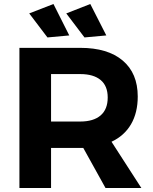

<svg xmlns="http://www.w3.org/2000/svg" viewBox="-20 -939 764 959"><path d="M507 0 396 -200H381H235V0H77V-700H381Q518 -700 593 -636.5Q668 -573 668 -457Q668 -376 634.5 -318.5Q601 -261 537 -231L686 0ZM235 -332H381Q447 -332 482.5 -362.5Q518 -393 518 -452Q518 -510 482.5 -539.5Q447 -569 381 -569H235ZM247 -919 326 -762 217 -752 126 -872ZM431 -919 511 -762 402 -752 311 -872Z"/></svg>

Font: Gontserrat SemiBold
Style: Regular
Weight: 600
Designer: Julieta Ulanovsky
Foundry: Julieta Ulanovsky
Version: Version 6.001